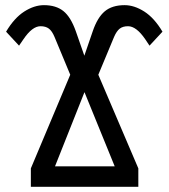

<svg xmlns="http://www.w3.org/2000/svg" viewBox="-20 -718 649 738"><path d="M459 -698.2Q496.1 -698.2 534.7 -673.6Q573.2 -648.9 604.5 -596.2L554.7 -542.5L538.1 -567.4Q503.9 -617.2 472.2 -617.2Q452.1 -617.2 440.2 -607.9Q428.2 -598.6 418.5 -576.2L357.9 -430.7L511.7 -70.8V0H98.6V-70.8L250 -430.7L189.5 -576.2Q180.2 -598.6 168 -607.9Q155.8 -617.2 135.7 -617.2Q104 -617.2 70.3 -567.4L53.2 -542.5L3.4 -596.2Q34.7 -648.9 73.2 -673.6Q111.8 -698.2 148.9 -698.2Q195.3 -698.2 223.6 -675.5Q252 -652.8 271.5 -597.7L304.2 -503.9L336.4 -597.7Q354.5 -650.9 382.8 -674.6Q411.1 -698.2 459 -698.2ZM191.4 -78.6H420.9L304.7 -363.8Z"/></svg>

Font: Liberation Sans
Style: Regular
Weight: 400
Designer: Steve Matteson
Foundry: Ascender Corporation
Version: Version 2.00.1